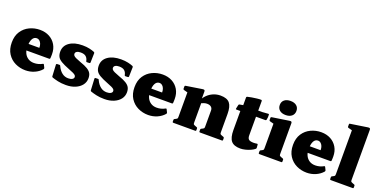

<svg xmlns="http://www.w3.org/2000/svg" viewBox="-21 -1562 4663 2371"><g transform="rotate(20 2311.0 -377.0)"><path d="M304 16Q232 16 169.5 -14Q107 -44 68.5 -103.5Q30 -163 30 -251Q30 -338 69 -397Q108 -456 171.5 -486Q235 -516 307 -516Q377 -516 431 -487Q485 -458 516 -405.5Q547 -353 547 -283Q547 -271 546.5 -258Q546 -245 545 -229Q543 -219 534 -219H218V-304H402L373 -293Q373 -298 373 -301Q373 -304 373 -308Q373 -335 364 -357Q355 -379 339.5 -392Q324 -405 305 -405Q268 -405 248.5 -369.5Q229 -334 229 -264Q229 -219 246 -183Q263 -147 295.5 -126Q328 -105 373 -105Q431 -105 483 -134Q493 -139 496 -130L515 -92Q518 -84 513 -75Q476 -32 421 -8Q366 16 304 16Z M911 -312Q973 -291 1008 -269.5Q1043 -248 1057.5 -222Q1072 -196 1072 -158Q1072 -107 1042 -68Q1012 -29 958.5 -6.5Q905 16 836 16Q776 16 730 5.5Q684 -5 653 -16Q644 -20 644 -29L636 -180Q636 -189 646 -191L677 -192Q687 -194 691 -184L695 -175Q718 -127 753.5 -99.5Q789 -72 835 -72Q868 -72 887.5 -83.5Q907 -95 907 -114Q907 -126 898.5 -136Q890 -146 867 -157Q844 -168 802 -184Q735 -210 697.5 -232.5Q660 -255 645.5 -282.5Q631 -310 631 -349Q631 -426 695 -471Q759 -516 867 -516Q918 -516 958 -507Q998 -498 1023 -487Q1032 -483 1032 -473L1029 -350Q1029 -341 1019 -339L986 -338Q976 -336 974 -347L972 -354Q965 -387 942 -406Q919 -425 873 -425Q842 -425 823.5 -414Q805 -403 805 -383Q805 -370 814 -359.5Q823 -349 846.5 -338Q870 -327 911 -312Z M1417 -312Q1479 -291 1514 -269.5Q1549 -248 1563.5 -222Q1578 -196 1578 -158Q1578 -107 1548 -68Q1518 -29 1464.5 -6.5Q1411 16 1342 16Q1282 16 1236 5.5Q1190 -5 1159 -16Q1150 -20 1150 -29L1142 -180Q1142 -189 1152 -191L1183 -192Q1193 -194 1197 -184L1201 -175Q1224 -127 1259.5 -99.5Q1295 -72 1341 -72Q1374 -72 1393.5 -83.5Q1413 -95 1413 -114Q1413 -126 1404.5 -136Q1396 -146 1373 -157Q1350 -168 1308 -184Q1241 -210 1203.5 -232.5Q1166 -255 1151.5 -282.5Q1137 -310 1137 -349Q1137 -426 1201 -471Q1265 -516 1373 -516Q1424 -516 1464 -507Q1504 -498 1529 -487Q1538 -483 1538 -473L1535 -350Q1535 -341 1525 -339L1492 -338Q1482 -336 1480 -347L1478 -354Q1471 -387 1448 -406Q1425 -425 1379 -425Q1348 -425 1329.5 -414Q1311 -403 1311 -383Q1311 -370 1320 -359.5Q1329 -349 1352.5 -338Q1376 -327 1417 -312Z M1917 16Q1845 16 1782.5 -14Q1720 -44 1681.5 -103.5Q1643 -163 1643 -251Q1643 -338 1682 -397Q1721 -456 1784.5 -486Q1848 -516 1920 -516Q1990 -516 2044 -487Q2098 -458 2129 -405.5Q2160 -353 2160 -283Q2160 -271 2159.5 -258Q2159 -245 2158 -229Q2156 -219 2147 -219H1831V-304H2015L1986 -293Q1986 -298 1986 -301Q1986 -304 1986 -308Q1986 -335 1977 -357Q1968 -379 1952.5 -392Q1937 -405 1918 -405Q1881 -405 1861.5 -369.5Q1842 -334 1842 -264Q1842 -219 1859 -183Q1876 -147 1908.5 -126Q1941 -105 1986 -105Q2044 -105 2096 -134Q2106 -139 2109 -130L2128 -92Q2131 -84 2126 -75Q2089 -32 2034 -8Q1979 16 1917 16Z M2630 -301Q2630 -331 2610.5 -347.5Q2591 -364 2556 -364Q2538 -364 2517 -357.5Q2496 -351 2473 -340L2454 -367Q2473 -411 2506.5 -444.5Q2540 -478 2584.5 -497Q2629 -516 2679 -516Q2765 -516 2800.5 -472.5Q2836 -429 2836 -331V0H2630ZM2279 0V-308H2485V0ZM2243 0Q2233 0 2233 -10V-35Q2233 -45 2242 -49L2251 -53Q2271 -63 2275 -68.5Q2279 -74 2279 -93V-180H2485V-97Q2485 -75 2488.5 -69.5Q2492 -64 2510 -57L2534 -48Q2543 -44 2543 -35V-10Q2543 0 2533 0ZM2594 0Q2584 0 2584 -10V-35Q2584 -45 2593 -49L2602 -53Q2622 -63 2626 -68.5Q2630 -74 2630 -93V-180H2836V-97Q2836 -75 2839.5 -69.5Q2843 -64 2861 -57L2885 -48Q2894 -44 2894 -35V-10Q2894 0 2884 0ZM2279 -308V-462L2299 -407L2229 -426Q2219 -429 2219 -439V-469Q2219 -479 2229 -481L2440 -514Q2458 -517 2465.5 -512.5Q2473 -508 2473 -493V-373L2485 -358V-308Z M3128 16Q3044 16 3008 -27Q2972 -70 2972 -170V-449L2981 -500V-601Q2981 -611 2991 -614Q3012 -620 3045.5 -625.5Q3079 -631 3112.5 -635Q3146 -639 3168 -638Q3178 -636 3178 -627V-175Q3178 -137 3196 -122Q3214 -107 3260 -107Q3268 -107 3279.5 -108Q3291 -109 3304 -111Q3313 -113 3315 -103L3318 -64Q3320 -55 3312 -47Q3294 -31 3262.5 -16.5Q3231 -2 3195.5 7Q3160 16 3128 16ZM2920 -420Q2910 -420 2912 -430L2923 -480Q2925 -490 2935 -492L2981 -500H3227L3309 -506Q3319 -508 3319 -497Q3320 -481 3319 -464Q3318 -447 3314 -430Q3311 -420 3301 -420Z M3410 0V-308H3616V0ZM3374 0Q3364 0 3364 -10V-35Q3364 -45 3373 -49L3382 -53Q3402 -63 3406 -68.5Q3410 -74 3410 -93V-180H3616V-97Q3616 -75 3619.5 -69.5Q3623 -64 3641 -57L3665 -48Q3674 -44 3674 -35V-10Q3674 0 3664 0ZM3410 -308V-462L3430 -407L3360 -426Q3350 -429 3350 -439V-469Q3350 -480 3360 -480L3583 -514Q3601 -517 3608.5 -512.5Q3616 -508 3616 -493V-308ZM3514 -564Q3463 -564 3433.5 -589Q3404 -614 3404 -657Q3404 -700 3433.5 -724.5Q3463 -749 3514 -749Q3564 -749 3593.5 -724.5Q3623 -700 3623 -657Q3623 -614 3593.5 -589Q3564 -564 3514 -564Z M4000 16Q3928 16 3865.5 -14Q3803 -44 3764.5 -103.5Q3726 -163 3726 -251Q3726 -338 3765 -397Q3804 -456 3867.5 -486Q3931 -516 4003 -516Q4073 -516 4127 -487Q4181 -458 4212 -405.5Q4243 -353 4243 -283Q4243 -271 4242.5 -258Q4242 -245 4241 -229Q4239 -219 4230 -219H3914V-304H4098L4069 -293Q4069 -298 4069 -301Q4069 -304 4069 -308Q4069 -335 4060 -357Q4051 -379 4035.5 -392Q4020 -405 4001 -405Q3964 -405 3944.5 -369.5Q3925 -334 3925 -264Q3925 -219 3942 -183Q3959 -147 3991.5 -126Q4024 -105 4069 -105Q4127 -105 4179 -134Q4189 -139 4192 -130L4211 -92Q4214 -84 4209 -75Q4172 -32 4117 -8Q4062 16 4000 16Z M4348 0V-564H4554V0ZM4312 0Q4302 0 4302 -10V-35Q4302 -45 4311 -49L4320 -53Q4340 -63 4344 -68.5Q4348 -74 4348 -93V-180H4554V-97Q4554 -75 4557.5 -69.5Q4561 -64 4579 -57L4603 -48Q4612 -44 4612 -35V-10Q4612 0 4602 0ZM4348 -563V-717L4368 -662L4298 -681Q4288 -684 4288 -694V-724Q4288 -735 4298 -735L4521 -769Q4539 -772 4546.5 -767.5Q4554 -763 4554 -748V-563Z"/></g></svg>

Font: Hahmlet Black
Style: Regular
Weight: 900
Version: Version 1.002